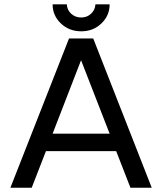

<svg xmlns="http://www.w3.org/2000/svg" viewBox="-20 -882 762 902"><path d="M28.8 0 304.2 -701.2H418L692.9 0H592.8L525.9 -171.9H195.8L128.9 0ZM227.1 -253.9H495.1L360.8 -599.1ZM361.8 -734.9Q304.7 -734.9 265.9 -772Q227.1 -809.1 227.1 -861.8H293.9Q294.9 -835.9 314 -817.9Q333 -799.8 361.8 -799.8Q389.2 -799.8 408.2 -817.9Q427.2 -835.9 428.2 -861.8H495.1Q495.1 -809.1 456.5 -772Q418 -734.9 361.8 -734.9Z"/></svg>

Font: LT Superior Med
Style: Regular
Weight: 500
Designer: Daniel Lyons
Foundry: LyonsType
Version: Version 1.000